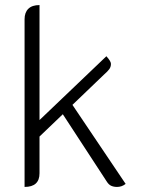

<svg xmlns="http://www.w3.org/2000/svg" viewBox="-20 -729 566 758"><path d="M476 -3Q461 9 442 9Q429 9 419 4.5Q409 0 401 -13L228 -278L136 -190V-45Q136 9 77 9V-653Q77 -680 92 -694.5Q107 -709 136 -709V-255L400 -507Q418 -487 418 -477Q418 -465 411.5 -456Q405 -447 389 -433L266 -315Z"/></svg>

Font: K2D ExtraLight
Style: Regular
Weight: 275
Designer: Katatrad Aksorn Co.,Ltd.
Foundry: Cadson Demak Co.,Ltd.
Version: Version 1.000; ttfautohint (v1.6)